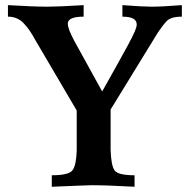

<svg xmlns="http://www.w3.org/2000/svg" viewBox="-20 -713 714 733"><path d="M493.7 0Q388.2 -5.9 331.5 -5.9Q314.5 -5.9 177.7 0V-43.9Q242.2 -43.9 256.6 -62.7Q271 -81.5 272.9 -138.2V-291L114.3 -561Q94.2 -599.1 70.3 -624.3Q46.4 -649.4 10.3 -649.4V-693.4Q106.9 -687.5 161.6 -687.5Q201.7 -687.5 299.3 -693.4V-649.4Q238.8 -649.4 238.8 -622.6Q238.8 -602.5 265.1 -554.2L370.1 -363.8Q446.8 -500.5 467 -538.1Q487.3 -575.7 494.6 -593Q502 -610.4 502 -619.6Q502 -649.4 447.3 -649.4V-693.4Q524.9 -687.5 560.1 -687.5Q596.7 -687.5 674.3 -693.4V-649.4Q631.8 -649.4 615.7 -631.8Q599.6 -614.3 582.5 -588.4Q570.3 -569.3 402.3 -294.9V-140.1Q404.3 -81.5 417.2 -62.7Q430.2 -43.9 493.7 -43.9Z"/></svg>

Font: Kelvinch
Style: Bold
Weight: 700
Designer: Paul James Miller
Foundry: High-Logic / Made with FontCreator
Version: Version 3.501;March 28, 2021;FontCreator 13.0.0.2683 64-bit